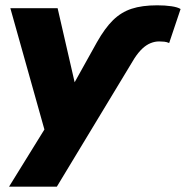

<svg xmlns="http://www.w3.org/2000/svg" viewBox="-20 -523 700 723"><path d="M345 -364Q375 -417 405.5 -447Q436 -477 475.5 -490Q515 -503 572 -503Q602 -503 625.5 -499.5Q649 -496 660 -489L617 -361Q608 -365 598.5 -366Q589 -367 579 -367Q563 -367 547 -360.5Q531 -354 516 -340Q501 -326 486 -303L194 180H14L168 -69L158 3L19 -492H197L271 -170H237Z"/></svg>

Font: Nunito Sans 12pt Black
Style: Italic
Weight: 900
Italic angle: -9°
Designer: Vernon Adams
Foundry: Vernon Adams
Version: Version 3.101;gftools[0.9.27]